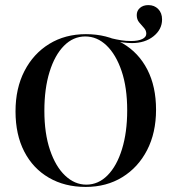

<svg xmlns="http://www.w3.org/2000/svg" viewBox="-20 -715 667 746"><path d="M492.7 -547.6Q477.4 -547.6 458.9 -550Q440.3 -552.4 416.9 -558.1L409.7 -566.9Q433.1 -561.3 450.8 -558.5Q468.5 -555.6 489.5 -555.6Q516.9 -555.6 532.7 -563.3Q548.4 -571 548.4 -583.9Q548.4 -596.8 539.1 -606.9Q529.8 -616.9 520.6 -628.2Q511.3 -639.5 511.3 -656.5Q511.3 -673.4 523.8 -684.3Q536.3 -695.2 556.5 -695.2Q579.8 -695.2 594.8 -679.8Q609.7 -664.5 609.7 -639.5Q609.7 -600.8 576.6 -574.2Q543.5 -547.6 492.7 -547.6ZM312.9 11.3Q231.5 11.3 169.8 -24.6Q108.1 -60.5 74.2 -126.2Q40.3 -191.9 40.3 -282.3Q40.3 -371.8 75 -439.1Q109.7 -506.5 171.4 -544.4Q233.1 -582.3 313.7 -582.3Q395.2 -582.3 456.9 -546.4Q518.5 -510.5 552.4 -444.8Q586.3 -379 586.3 -288.7Q586.3 -199.2 551.6 -131.9Q516.9 -64.5 455.2 -26.6Q393.5 11.3 312.9 11.3ZM315.3 2.4Q362.1 2.4 398 -33.9Q433.9 -70.2 454 -135.5Q474.2 -200.8 474.2 -286.3Q474.2 -375 452.4 -439.1Q430.6 -503.2 394 -538.3Q357.3 -573.4 311.3 -573.4Q264.5 -573.4 228.6 -537.1Q192.7 -500.8 172.6 -435.9Q152.4 -371 152.4 -284.7Q152.4 -196.8 174.2 -132.3Q196 -67.7 233.1 -32.7Q270.2 2.4 315.3 2.4Z"/></svg>

Font: Playfair 144pt SemiCondensed SemiBold
Style: Regular
Weight: 600
Width: 4
Designer: Claus Eggers Sørensen
Foundry: Claus Eggers Sørensen
Version: Version 2.203